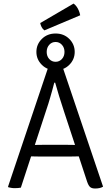

<svg xmlns="http://www.w3.org/2000/svg" viewBox="-20 -1074 637 1100"><path d="M254.5 -683.5H341L570.5 -4.5Q561.5 1 550 3.5Q538.5 6 525 6Q506.5 6 496.8 -2Q487 -10 479 -33.5L347.5 -433Q332.5 -477.5 319 -522Q305.5 -566.5 296 -600.5H291Q286 -581 279.8 -558.2Q273.5 -535.5 267.5 -515Q261.5 -494.5 257.5 -481.5L99.5 1Q92.5 2.5 83.5 3.2Q74.5 4 65.5 4Q54 4 45.5 2.5Q37 1 28 -1L26 -4.5ZM227 -177Q223.5 -177 206.5 -177.2Q189.5 -177.5 172.2 -177.8Q155 -178 151.5 -178H121L145.5 -243.5H172.5Q176 -243.5 190.5 -243.8Q205 -244 219.5 -244.2Q234 -244.5 237.5 -244.5H352Q355 -244.5 370 -244.2Q385 -244 400.2 -243.8Q415.5 -243.5 419 -243.5H446L468 -178H438Q434 -178 416.5 -177.8Q399 -177.5 381.8 -177.2Q364.5 -177 361.5 -177ZM188.5 -776.5Q188.5 -820 219.8 -851Q251 -882 298.5 -882Q346 -882 377 -851Q408 -820 408 -776.5Q408 -733.5 377 -702.5Q346 -671.5 298.5 -671.5Q251 -671.5 219.8 -702.5Q188.5 -733.5 188.5 -776.5ZM247.5 -776.5Q247.5 -752 262 -736Q276.5 -720 298.5 -720Q320 -720 334.8 -736Q349.5 -752 349.5 -776.5Q349.5 -801 334.8 -817.2Q320 -833.5 298.5 -833.5Q276.5 -833.5 262 -817.2Q247.5 -801 247.5 -776.5ZM401.5 -1053.5Q410.5 -1047.5 418.2 -1037Q426 -1026.5 431.5 -1013.2Q437 -1000 439.5 -986.5L234.5 -900Q224.5 -907 218.2 -919.2Q212 -931.5 210.5 -942Z"/></svg>

Font: Signika Light
Style: Regular
Weight: 300
Designer: Anna Giedry
Foundry: Anna Giedry
Version: Version 2.000